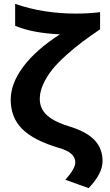

<svg xmlns="http://www.w3.org/2000/svg" viewBox="-20 -761 569 990"><path d="M35.2 -247.1Q35.2 -331.1 100.8 -418.2Q166.5 -505.4 289.1 -584Q147.5 -590.3 58.1 -627.9V-741.2Q201.2 -690.9 372.1 -690.9Q434.6 -690.9 496.1 -698.2V-609.9Q444.8 -575.2 404.1 -544.7Q363.3 -514.2 320.6 -475.8Q277.8 -437.5 249.5 -402.3Q221.2 -367.2 203.1 -327.6Q185.1 -288.1 185.1 -251Q185.1 -200.2 222.9 -166Q260.7 -131.8 344.2 -106.9Q430.2 -79.6 469.5 -36.4Q508.8 6.8 508.8 69.8Q508.8 134.3 437 209L316.9 166Q368.2 108.9 368.2 76.2Q368.2 50.8 348.1 32.7Q328.1 14.6 285.2 2Q154.8 -36.1 95 -95.5Q35.2 -154.8 35.2 -247.1Z"/></svg>

Font: LT Superior
Style: Bold
Weight: 400
Designer: Daniel Lyons
Foundry: LyonsType
Version: Version 1.000